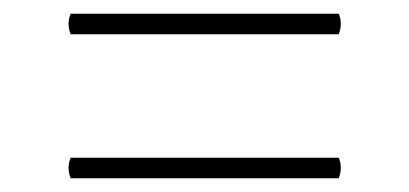

<svg xmlns="http://www.w3.org/2000/svg" viewBox="-20 -492 597 280"><path d="M474 -472Q477 -465 477 -457Q477 -450 474 -442H83Q80 -450 80 -457Q80 -465 83 -472ZM474 -262Q477 -255 477 -247Q477 -240 474 -232H83Q80 -240 80 -247Q80 -255 83 -262Z"/></svg>

Font: Arima Madurai Thin
Style: Regular
Weight: 250
Designer: Joana Correia and Natanael Gama
Foundry: NDISCOVER
Version: Version 1.019; ttfautohint (v1.5) -l 7 -r 28 -G 50 -x 13 -D 